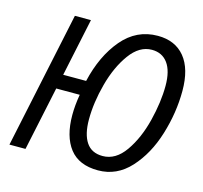

<svg xmlns="http://www.w3.org/2000/svg" viewBox="-106 -843 1028 970"><g transform="rotate(15 408.5 -357.5)"><path d="M289 -227Q289 -278 299 -335H176L105 0H21L172 -714H256L192 -411H312Q344 -549 418.5 -637Q493 -725 604 -725Q695 -725 745 -664Q795 -603 795 -488Q795 -374 759.5 -258.5Q724 -143 654 -66.5Q584 10 486 10Q386 10 337.5 -52.5Q289 -115 289 -227ZM706 -491Q706 -568 676.5 -608.5Q647 -649 593 -649Q528 -649 478.5 -581Q429 -513 402.5 -414Q376 -315 376 -227Q376 -150 404 -108Q432 -66 490 -66Q558 -66 607 -136Q656 -206 681 -306Q706 -406 706 -491Z"/></g></svg>

Font: Noto Sans UI Narrow
Style: Italic
Weight: 400
Width: 4
Italic angle: -12°
Designer: Monotype Design Team
Foundry: Monotype Imaging Inc.
Version: Version 1.001